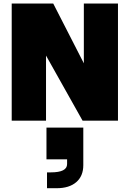

<svg xmlns="http://www.w3.org/2000/svg" viewBox="-20 -670 720 1066"><path d="M445.5 -650.5H635V0H438.5L235.5 -361.5V0H45V-650.5H275.5L445.5 -318.5ZM238 38.5H442.5V247Q442.5 307.5 403.5 341.2Q364.5 375 294 375H241V287H262.5Q352.5 287 352.5 241V214.5H238Z"/></svg>

Font: Overused Grotesk Black
Style: Regular
Weight: 900
Version: Version 0.004